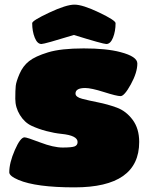

<svg xmlns="http://www.w3.org/2000/svg" viewBox="-20 -800 621 829"><path d="M302 9Q136 9 60 -23Q20 -40 20 -56Q20 -97 44 -152Q68 -207 86 -207Q96 -207 153.5 -185Q211 -163 250.5 -163Q290 -163 302.5 -168Q315 -173 315 -187Q315 -215 245 -222Q215 -225 180.5 -234Q146 -243 116 -257Q86 -271 66 -303.5Q46 -336 46 -373.5Q46 -411 48 -429.5Q50 -448 64.5 -481.5Q79 -515 105.5 -536Q132 -557 187.5 -574Q243 -591 341.5 -591Q440 -591 500 -575Q573 -556 573 -526Q573 -487 545 -436Q517 -385 500.5 -385Q484 -385 429 -402.5Q374 -420 348 -420Q306 -420 306 -396Q306 -381 334.5 -373.5Q363 -366 403.5 -358Q444 -350 484 -335.5Q524 -321 552.5 -283Q581 -245 581 -187Q581 9 302 9ZM479 -700Q479 -665 468 -637.5Q457 -610 439 -610Q425 -610 299 -649Q172 -610 159 -610Q141 -610 130 -637.5Q119 -665 119 -700Q119 -711 192.5 -745.5Q266 -780 301.5 -780Q337 -780 408 -746Q479 -712 479 -700Z"/></svg>

Font: Titan One
Style: Regular
Weight: 400
Designer: Rodrigo Fuenzalida
Foundry: Rodrigo Fuenzalida
Version: Version 1.001